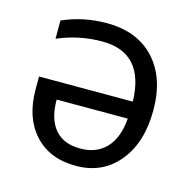

<svg xmlns="http://www.w3.org/2000/svg" viewBox="-87 -632 733 730"><g transform="rotate(15 279.5 -267.5)"><path d="M417 -214.8H137.2Q137.2 -138.2 171.6 -98.1Q206.1 -58.1 271 -58.1Q335.9 -58.1 373.5 -98.4Q411.1 -138.7 417 -214.8ZM247.1 -544.9Q366.7 -544.9 434.8 -471.7Q502.9 -398.4 502.9 -270.5Q502.9 -142.6 439.7 -66.4Q376.5 9.8 272.5 9.8Q168.5 9.8 109.1 -55.7Q49.8 -121.1 49.8 -231V-282.2H418.9Q414.1 -473.1 248 -473.1Q156.7 -473.1 73.2 -437V-508.8Q153.8 -544.9 247.1 -544.9Z"/></g></svg>

Font: OpenSans
Style: Regular
Weight: 400
Foundry: Ascender Corporation
Version: Version 1.10